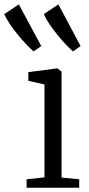

<svg xmlns="http://www.w3.org/2000/svg" viewBox="-94 -878 414 898"><path d="M30.5 0V-39.5L114 -48.5V-483L38.5 -500V-540.5L170 -558H175L194 -543V-47.5L276.5 -39.5V0ZM62.5 -638Q48.5 -650 28.5 -671Q8.5 -692 -12.2 -717.5Q-33 -743 -49.5 -768Q-66 -793 -74 -812L-6 -857.5L99 -662.5L63.5 -638ZM247 -638Q232.5 -650 212.8 -671Q193 -692 172.5 -717.5Q152 -743 135.5 -768Q119 -793 111 -812L179 -857.5L283 -662.5L248 -638Z"/></svg>

Font: Merriweather 36pt Light
Style: Regular
Weight: 300
Designer: Eben Sorkin
Foundry: Eben Sorkin
Version: Version 2.100